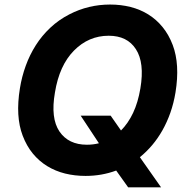

<svg xmlns="http://www.w3.org/2000/svg" viewBox="-20 -757 828 837"><path d="M66.8 -371.8Q74.9 -422.6 92.2 -470.2Q109.4 -517.8 136 -559.7Q162.6 -601.6 199.2 -636Q235.8 -670.5 282.7 -694.6Q365.4 -737.2 459.9 -737.2Q506.7 -737.2 549 -726.6Q591.3 -715.9 626.4 -694.1Q661.6 -672.2 688.7 -639Q715.9 -605.8 733 -560.7Q764.9 -476.2 745 -353.7Q737.2 -306.8 722.7 -265.6Q708.1 -224.4 688.2 -189.1Q668.3 -153.8 643.5 -124.5Q618.6 -95.2 589.8 -71.7L682.2 59.7H538.7L486.5 -13.5Q423.3 9.9 353 9.9Q306.1 9.9 263.8 -0.5Q221.6 -11 186.1 -32.7Q150.6 -54.3 123.2 -87.5Q95.9 -120.7 78.8 -165.8Q46.9 -249.6 66.8 -371.8ZM239.3 -183.6Q278.8 -126.1 358.7 -126.1Q386.4 -126.1 411.2 -132.5L331.7 -252.8H462.4L507.5 -188.2Q538.7 -219.5 560.2 -264.9Q581.7 -310.4 592 -371.8Q610.8 -483.7 572.4 -542.6Q534.8 -601.2 453.8 -601.2Q366.5 -601.2 302.6 -536.6Q238.6 -471.9 219.5 -353.7Q199.9 -241.8 239.3 -183.6Z"/></svg>

Font: Inter P
Style: Bold Italic
Weight: 700
Italic angle: 9.39999°
Designer: Rasmus Andersson
Foundry: rsms
Version: Version 3.018;git-588b23468